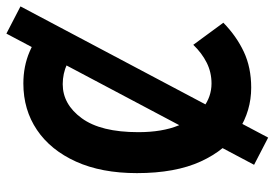

<svg xmlns="http://www.w3.org/2000/svg" viewBox="-149 -645 858 600"><g transform="rotate(-90 280.0 -345.0)"><path d="M39 -346Q39 -457 75 -536.5Q111 -616 174 -658.5Q237 -701 319 -701Q373 -701 418.5 -681.5Q464 -662 504 -626L434 -527Q409 -551 379.5 -564.5Q350 -578 317 -578Q254 -578 210.5 -518.5Q167 -459 167 -342Q167 -267 188 -216Q209 -165 243.5 -139Q278 -113 319 -113Q354 -113 384 -128Q414 -143 440 -170L509 -76Q467 -35 418 -12Q369 11 306 11Q234 11 173 -28Q112 -67 75.5 -146.5Q39 -226 39 -346ZM65 20 475 -754 560 -710 150 64Z"/></g></svg>

Font: Radio Canada Condensed SemiBold
Style: Regular
Weight: 600
Width: 3
Designer: Charles Daoud, Etienne Aubert Bonn, Alexandre Saumier Demers, Jacques Le Bailly
Foundry: Radio-Canada
Version: Version 2.104; ttfautohint (v1.8.4.7-5d5b);gftools[0.9.28.de